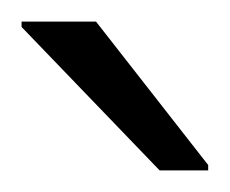

<svg xmlns="http://www.w3.org/2000/svg" viewBox="-20 -758 213 178"><path d="M128 -600 0 -733V-738H69L173 -605V-600Z"/></svg>

Font: Saira Light
Style: Regular
Weight: 300
Designer: Hector Gatti with collaboration of the Omnibus-Type team
Foundry: Omnibus-Type
Version: Version 1.100; ttfautohint (v1.8.3)